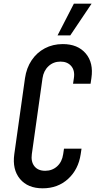

<svg xmlns="http://www.w3.org/2000/svg" viewBox="-20 -1005 518 1041"><path d="M422 -199 417.5 -169Q405 -86 349.2 -35Q293.5 16 211.5 16Q130.5 16 88.2 -35Q46 -86 57.5 -169L115.5 -581Q123.5 -636.5 151.5 -678.2Q179.5 -720 223 -743Q266.5 -766 320.5 -766Q401.5 -766 444.8 -715.2Q488 -664.5 475.5 -581L471 -551H376L380.5 -581Q387 -622.5 366.2 -646.8Q345.5 -671 308 -671Q269.5 -671 243 -646.2Q216.5 -621.5 210.5 -581L152.5 -169Q147 -128.5 166.5 -103.8Q186 -79 225 -79Q263 -79 289.8 -103.2Q316.5 -127.5 322.5 -169L327 -199ZM292 -813 380.5 -985H476.5L361 -813Z"/></svg>

Font: Mohave Light Medium
Style: Italic
Weight: 500
Italic angle: -8°
Version: Version 2.003